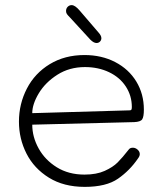

<svg xmlns="http://www.w3.org/2000/svg" viewBox="-20 -728 640 750"><path d="M54 -253Q54 -322 85 -382Q116 -442 174.5 -477.5Q233 -513 310 -513Q377 -513 430 -485.5Q483 -458 512.5 -409.5Q542 -361 542 -300Q542 -272 535.5 -262Q529 -252 504 -251L106 -241Q106 -193 131 -148Q156 -103 202 -74.5Q248 -46 310 -46Q357 -46 389 -60.5Q421 -75 439.5 -93.5Q458 -112 483 -144Q488 -151 499 -151Q509 -151 517.5 -143.5Q526 -136 526 -126Q526 -118 519 -109Q487 -62 441 -30Q395 2 311 2Q229 2 171 -34Q113 -70 83.5 -128Q54 -186 54 -253ZM487 -297Q492 -297 493.5 -300Q495 -303 495 -310Q495 -354 471.5 -390Q448 -426 406 -446Q364 -466 312 -466Q251 -466 204 -436Q157 -406 131.5 -363.5Q106 -321 106 -286ZM333 -573 254 -659Q245 -668 241.5 -673Q238 -678 238 -685Q238 -695 244.5 -701.5Q251 -708 260 -708Q273 -708 291 -687L364 -602Q376 -589 376 -579Q376 -571 370.5 -565.5Q365 -560 357 -560Q346 -560 333 -573Z"/></svg>

Font: Mali Light
Style: Regular
Weight: 300
Designer: Kitiyaporn Chalermlarp | Katatrad Aksorn Co.,Ltd.
Foundry: Cadson Demak Co.,Ltd.
Version: Version 1.000; ttfautohint (v1.6)